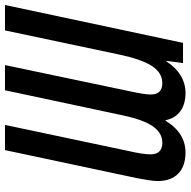

<svg xmlns="http://www.w3.org/2000/svg" viewBox="-17 -737 764 770"><g transform="rotate(-90 365.0 -352.0)"><path d="M138 10C189 10 232 -15 266 -70H268C278 -19 317 10 377 10C428 10 472 -17 504 -67H506L497 0H578L730 -714H628L531 -255C506 -138 473 -83 416 -83C385 -83 371 -100 371 -130C371 -150 377 -181 383 -209L489 -714H388L287 -240C264 -132 230 -83 177 -83C146 -83 131 -100 131 -130C131 -151 136 -182 143 -212L249 -714H148L36 -187C30 -156 24 -124 24 -101C24 -29 67 10 138 10Z"/></g></svg>

Font: Noto Sans UI Condensed Medium
Style: Italic
Weight: 500
Width: 3
Italic angle: -12°
Designer: Monotype Design Team
Foundry: Monotype Imaging Inc.
Version: Version 1.901